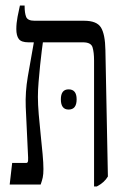

<svg xmlns="http://www.w3.org/2000/svg" viewBox="-20 -667 455 694"><path d="M15 0 24 -78H75Q81 -78 81.5 -87Q82 -96 81 -111L73 -281Q71 -334 80.5 -390Q90 -446 102 -512V-514H83Q57 -514 48 -526Q39 -538 39 -562Q39 -583 43.5 -606.5Q48 -630 52 -647H69V-644Q69 -620 74.5 -606Q80 -592 105 -592H284Q330 -592 345 -567.5Q360 -543 361 -486L370 -29Q357 -7 330 7H320V-448Q320 -478 314.5 -496Q309 -514 280 -514H135Q134 -506 131 -483.5Q128 -461 125 -431Q122 -401 119.5 -371Q117 -341 117 -317Q117 -290 120 -254Q123 -218 127 -180.5Q131 -143 134 -110Q137 -77 137 -56Q137 -37 134.5 -25.5Q132 -14 127 0ZM200 -308Q200 -344 228 -344Q257 -344 257 -308Q257 -271 228 -271Q200 -271 200 -308Z"/></svg>

Font: Noto Serif Hebrew ExtraCondensed
Style: Regular
Weight: 400
Width: 2
Designer: Monotype Design Team
Foundry: Monotype Imaging Inc.
Version: Version 2.004; ttfautohint (v1.8.4.7-5d5b)